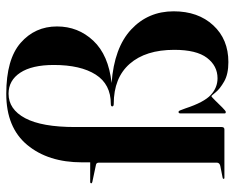

<svg xmlns="http://www.w3.org/2000/svg" viewBox="-89 -665 766 628"><g transform="rotate(-90 294.0 -351.0)"><path d="M571 -166Q571 -86 525.2 -36.5Q479.5 13 405 13Q365.5 13 341.5 -0.8Q317.5 -14.5 306.2 -28.5Q295 -42.5 293.5 -42.5Q291.5 -42.5 280 -30.8Q268.5 -19 256.8 -7.2Q245 4.5 242 4.5Q237 4.5 237 1V-143Q237 -150 241.5 -150Q245 -150 246.5 -146L253.5 -127.5Q273.5 -66.5 297.5 -44.5Q321.5 -22.5 352 -22.5Q392.5 -22.5 418.8 -57Q445 -91.5 445 -164Q445 -257.5 399.2 -309.8Q353.5 -362 268 -362Q260 -362 260 -367Q260 -371.5 268 -371.5Q332.5 -371.5 364 -421Q395.5 -470.5 395.5 -558Q395.5 -629.5 370.2 -667.8Q345 -706 301.5 -706Q250.5 -706 221.5 -651.8Q192.5 -597.5 192.5 -488.5V-9Q192.5 0 184.5 0H26Q23 0 23 -2.5Q23 -5.5 27.5 -6L65.5 -13.5Q76 -16 76 -25V-410.5Q76 -418.5 69.5 -420L13 -432Q8.5 -433 8.5 -435.5Q8.5 -439 13.5 -439H77V-465.5Q77 -576.5 134 -645Q191 -713.5 301 -713.5Q414 -713.5 467.8 -666.5Q521.5 -619.5 521.5 -547.5Q521.5 -478.5 474.8 -428.8Q428 -379 336.5 -369Q452 -360.5 511.5 -305Q571 -249.5 571 -166Z"/></g></svg>

Font: Fraunces 144pt SemiBold
Style: Regular
Weight: 600
Version: Version 1.000;[0bf87f6ff]